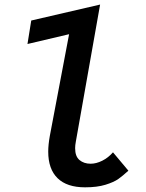

<svg xmlns="http://www.w3.org/2000/svg" viewBox="-20 -810 640 842"><path d="M191.5 -145Q191.5 -175 198.5 -214L283 -660L100.5 -617L117 -720L419 -790L312.5 -188.5Q309.5 -173 309.5 -160Q309.5 -124 328.8 -108Q348 -92 377.5 -92Q402 -92 428.5 -105.2Q455 -118.5 475.5 -142L543 -61.5Q518.5 -39 498.8 -25Q479 -11 442.5 0.2Q406 11.5 353 11.5Q273.5 11.5 232.5 -28.5Q191.5 -68.5 191.5 -145Z"/></svg>

Font: JuliaMono SemiBold
Style: Italic
Weight: 600
Italic angle: -9°
Monospace: yes
Designer: cormullion
Foundry: corm
Version: Version 0.056; ttfautohint (v1.8.4)